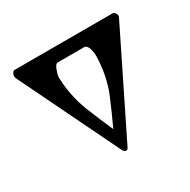

<svg xmlns="http://www.w3.org/2000/svg" viewBox="-83 221 454 458"><g transform="rotate(-30 144.0 450.0)"><path d="M9 300Q5 300 3 304Q0 308 0 313L1 317Q1 318 1 318L135 594Q139 600 142 600Q148 600 150 594L286 318Q288 315 288 312Q288 307 285 304Q283 300 279 300ZM181 336Q187 337 191 348Q194 359 194 368Q193 419 176 463Q158 506 142 540Q127 507 110 464Q93 420 91 370Q91 361 96 349Q100 337 106 336Z"/></g></svg>

Font: Bravura Text
Style: Regular
Weight: 400
Designer: Daniel Spreadbury et al.
Foundry: Steinberg Media Technologies GmbH
Version: Version 1.393